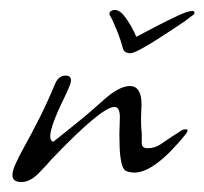

<svg xmlns="http://www.w3.org/2000/svg" viewBox="-20 -350 411 386"><path d="M210 -330Q220 -330 228.5 -319.5Q237 -309 244 -296.5Q251 -284 254 -276Q271 -285 294 -297Q317 -309 337.5 -318.5Q358 -328 367 -328Q371 -328 371 -324Q371 -322 368.5 -320Q366 -318 363 -316Q356 -310 338.5 -298.5Q321 -287 301 -274Q281 -261 264.5 -252Q248 -243 242 -243Q230 -243 227 -253Q223 -269 214.5 -290Q206 -311 201 -319Q200 -320 200 -323Q200 -326 203.5 -328Q207 -330 210 -330ZM23 16Q5 16 5 2Q5 -7 11.5 -21Q18 -35 25 -48Q44 -82 60 -114Q76 -146 91 -182Q98 -198 112 -198Q127 -198 121 -180Q115 -165 109 -153Q81 -96 81 -76Q81 -67 87 -65Q101 -76 108 -81.5Q115 -87 116 -88Q130 -99 147.5 -113.5Q165 -128 186 -147Q219 -177 241 -177Q268 -177 264 -128Q263 -109 264 -91Q265 -87 265 -79.5Q265 -72 265 -62Q265 -52 277 -52Q291 -52 303 -60L325 -75L347 -89Q349 -90 354 -90Q360 -90 354 -81Q291 -3 250 -3Q242 -3 234 -6Q227 -9 224 -23.5Q221 -38 220.5 -55Q220 -72 220 -81L221 -114Q221 -135 210 -135Q184 -135 82 -28Q74 -18 57 -1Q40 16 23 16Z"/></svg>

Font: Allison
Style: Regular
Weight: 400
Designer: Robert E. Leuschke
Foundry: Robert E. Leuschke
Version: Version 1.010; ttfautohint (v1.8.3)